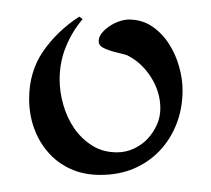

<svg xmlns="http://www.w3.org/2000/svg" viewBox="-20 -655 251 228"><path d="M196.8 -547.9Q196.8 -526.4 189.7 -508.1Q182.6 -489.7 169.7 -476.1Q156.7 -462.4 138.9 -454.8Q121.1 -447.3 99.1 -447.3Q79.6 -447.3 64 -454.3Q48.3 -461.4 37.4 -473.9Q26.4 -486.3 20.5 -502.7Q14.6 -519 14.6 -537.6Q14.6 -569.8 31.2 -594Q47.9 -618.2 74.2 -635.3L78.1 -632.3Q65.4 -617.2 58.1 -599.1Q50.8 -581.1 50.8 -560.5Q50.8 -545.9 55.2 -530.5Q59.6 -515.1 68.1 -502.7Q76.7 -490.2 89.4 -482.2Q102.1 -474.1 119.1 -474.1Q129.4 -474.1 138.9 -478.5Q148.4 -482.9 155.3 -490.2Q162.1 -497.6 166.3 -506.8Q170.4 -516.1 170.4 -526.4Q170.4 -545.9 159.2 -563.5Q147.9 -581.1 130.9 -589.4Q127 -590.8 121.3 -592Q115.7 -593.3 110.4 -595Q105 -596.7 101.1 -599.1Q97.2 -601.6 97.2 -606Q97.2 -611.3 101.1 -616Q105 -620.6 110.6 -624.3Q116.2 -627.9 122.3 -629.9Q128.4 -631.8 132.8 -631.8Q148.4 -631.8 160.4 -623.8Q172.4 -615.7 180.4 -603.3Q188.5 -590.8 192.6 -576.2Q196.8 -561.5 196.8 -547.9Z"/></svg>

Font: Montez
Style: Regular
Weight: 400
Designer: Astigmatic (AOETI)
Foundry: Astigmatic (AOETI)
Version: Version 1.000